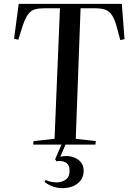

<svg xmlns="http://www.w3.org/2000/svg" viewBox="-20 -750 675 996"><path d="M303 226Q254 226 211 194L216 184Q237 192 249 194Q261 196 277 196Q300 196 320.5 182Q341 168 341 136Q341 103 319 92Q297 81 273 87L266 76L299 0H152L154 -18L263 -30L291 -707H209Q182 -707 162.5 -702Q143 -697 127.5 -678Q112 -659 98 -617L75 -544L53 -549L77 -730H612L626 -547L604 -542L586 -609Q575 -650 561 -671Q547 -692 526.5 -699.5Q506 -707 473 -707H398L373 -30L477 -18L475 0H320L293 63Q323 56 350.5 62.5Q378 69 396 87.5Q414 106 414 135Q414 177 383 201.5Q352 226 303 226Z"/></svg>

Font: Literata 72pt Medium
Style: Italic
Weight: 500
Italic angle: -2°
Designer: Latin by Veronika Burian and Jose Scaglione. Greek by Irene Vlachou. Cyrillic by Vera Evstafieva
Foundry: TypeTogether
Version: Version 3.002